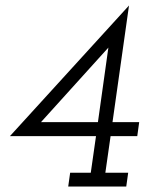

<svg xmlns="http://www.w3.org/2000/svg" viewBox="-20 -678 558 698"><path d="M235 -50 228 0H439L446 -50H363L382 -183H479L486 -234H389L449 -658L16 -183H329L310 -50ZM374 -505 336 -234H129Z"/></svg>

Font: Josefin Slab Medium
Style: Italic
Weight: 500
Italic angle: -12°
Version: Version 2.000